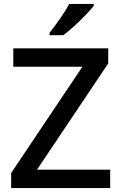

<svg xmlns="http://www.w3.org/2000/svg" viewBox="-20 -961 619 981"><path d="M543 0H37V-77L401 -620H48V-714H533V-637L169 -94H543ZM459 -931Q444 -912 416.5 -883.5Q389 -855 358.5 -827Q328 -799 303 -781H233V-793Q248 -812 267 -838Q286 -864 304 -891.5Q322 -919 334 -941H459Z"/></svg>

Font: Noto Sans Lao Looped Medium
Style: Regular
Weight: 500
Designer: Mark Frömberg, Ben Mitchell
Foundry: The Fontpad Ltd
Version: Version 1.002; ttfautohint (v1.8.4.7-5d5b)